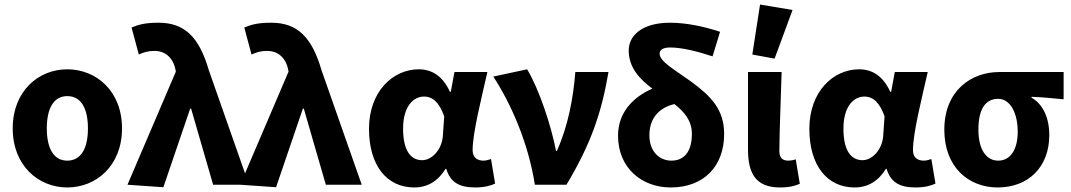

<svg xmlns="http://www.w3.org/2000/svg" viewBox="-20 -813 4713 845"><path d="M36 -248C36 -83 150 12 276 12C403 12 517 -83 517 -248C517 -413 403 -508 276 -508C150 -508 36 -413 36 -248ZM367 -248C367 -162 338 -106 276 -106C215 -106 186 -162 186 -248C186 -334 215 -390 276 -390C338 -390 367 -334 367 -248Z M541 0 699 11 817 -335H821L918 0H1076L899 -504C857 -649 793 -713 678 -713C619 -713 591 -705 559 -692L591 -573C613 -583 631 -589 661 -589C703 -589 739 -563 751 -512L754 -498Z M1037 0 1195 11 1313 -335H1317L1414 0H1572L1395 -504C1353 -649 1289 -713 1174 -713C1115 -713 1087 -705 1055 -692L1087 -573C1109 -583 1127 -589 1157 -589C1199 -589 1235 -563 1247 -512L1250 -498Z M1604 -246C1604 -84 1683 12 1803 12C1861 12 1907 -15 1941 -70H1944C1962 -10 2002 12 2072 12C2112 12 2140 4 2159 -5L2141 -113C2129 -109 2118 -106 2108 -106C2081 -106 2060 -119 2060 -152C2060 -228 2099 -381 2125 -496H1980L1964 -409H1960C1928 -480 1879 -508 1823 -508C1709 -508 1604 -410 1604 -246ZM1929 -215C1925 -156 1882 -108 1838 -108C1787 -108 1754 -151 1754 -247C1754 -346 1800 -388 1846 -388C1886 -388 1914 -360 1935 -301Z M2151 -476C2230 -355 2305 -184 2334 0H2473C2583 -183 2628 -321 2658 -496H2512C2503 -382 2481 -261 2431 -149H2427C2407 -255 2354 -418 2300 -508Z M3023 -453C2948 -507 2883 -542 2883 -577C2883 -593 2897 -604 2929 -604C2980 -604 3046 -588 3116 -565L3149 -673C3080 -696 3001 -713 2929 -713C2805 -713 2747 -656 2747 -591C2747 -515 2796 -464 2851 -423C2769 -387 2700 -320 2700 -216C2700 -73 2805 12 2932 12C3079 12 3167 -83 3167 -223C3167 -330 3111 -388 3023 -453ZM2935 -106C2883 -106 2838 -145 2838 -218C2838 -293 2881 -339 2948 -355C2993 -320 3025 -281 3025 -224C3025 -142 2988 -106 2935 -106Z M3325 -793 3291 -573 3389 -555 3468 -769ZM3272 -155C3272 -54 3303 12 3413 12C3455 12 3478 5 3500 -4L3482 -112C3472 -108 3459 -106 3451 -106C3424 -106 3410 -117 3410 -149C3410 -232 3417 -380 3420 -496H3272Z M3542 -246C3542 -84 3621 12 3741 12C3799 12 3845 -15 3879 -70H3882C3900 -10 3940 12 4010 12C4050 12 4078 4 4097 -5L4079 -113C4067 -109 4056 -106 4046 -106C4019 -106 3998 -119 3998 -152C3998 -228 4037 -381 4063 -496H3918L3902 -409H3898C3866 -480 3817 -508 3761 -508C3647 -508 3542 -410 3542 -246ZM3867 -215C3863 -156 3820 -108 3776 -108C3725 -108 3692 -151 3692 -247C3692 -346 3738 -388 3784 -388C3824 -388 3852 -360 3873 -301Z M4136 -242C4136 -78 4242 12 4371 12C4504 12 4598 -76 4598 -219C4598 -294 4570 -355 4520 -383V-387C4572 -385 4607 -381 4661 -376V-496H4378C4254 -496 4136 -414 4136 -242ZM4459 -234C4459 -153 4426 -106 4373 -106C4320 -106 4286 -156 4286 -242C4286 -338 4320 -378 4373 -378C4428 -378 4459 -312 4459 -234Z"/></svg>

Font: Cambridge Sans Bold
Style: Regular
Weight: 700
Version: Version 2.020;PS 002.020;hotconv 1.0.88;makeotf.lib2.5.64775